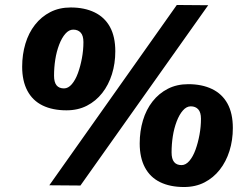

<svg xmlns="http://www.w3.org/2000/svg" viewBox="-20 -740 997 771"><path d="M69 -472Q69 -521 82 -564.5Q95 -608 120.5 -640.5Q146 -673 182 -691.5Q218 -710 264 -710Q319 -710 359.5 -690.5Q400 -671 421.5 -632Q443 -593 443 -534Q443 -485 429.5 -442Q416 -399 390.5 -366.5Q365 -334 329 -315.5Q293 -297 247 -297Q191 -297 151 -316.5Q111 -336 90 -375.5Q69 -415 69 -472ZM274 -621Q257 -621 242.5 -604.5Q228 -588 217.5 -560.5Q207 -533 202 -501Q197 -469 197 -436Q197 -410 207 -397.5Q217 -385 237 -385Q254 -385 268.5 -402Q283 -419 293 -446.5Q303 -474 309 -506.5Q315 -539 315 -571Q315 -597 304 -609Q293 -621 274 -621ZM303 5 178 4 690 -720 816 -719ZM541 -164Q541 -213 554 -256.5Q567 -300 592.5 -332.5Q618 -365 654 -383.5Q690 -402 736 -402Q791 -402 831.5 -382.5Q872 -363 893.5 -324Q915 -285 915 -226Q915 -177 901.5 -134Q888 -91 862.5 -58.5Q837 -26 801 -7.5Q765 11 719 11Q663 11 623 -8.5Q583 -28 562 -67.5Q541 -107 541 -164ZM746 -313Q729 -313 714.5 -296.5Q700 -280 689.5 -252.5Q679 -225 674 -193Q669 -161 669 -128Q669 -102 679 -89.5Q689 -77 709 -77Q726 -77 740.5 -94Q755 -111 765 -138.5Q775 -166 781 -198.5Q787 -231 787 -263Q787 -289 776 -301Q765 -313 746 -313Z"/></svg>

Font: Georama ExtraBold
Style: Italic
Weight: 800
Italic angle: -9°
Version: Version 1.001